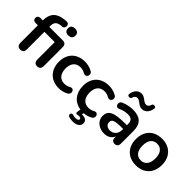

<svg xmlns="http://www.w3.org/2000/svg" viewBox="31 -1577 2606 2606"><g transform="rotate(45 1334.0 -274.0)"><path d="M486 -589C532 -589 558 -613 558 -655C558 -698 532 -721 486 -721C440 -721 415 -698 415 -655C415 -613 440 -589 486 -589ZM161 8C202 8 223 -15 223 -56V-395H421V-61C421 -18 444 7 484 7C525 7 546 -18 546 -61V-422C546 -465 524 -489 484 -489H223V-510C223 -576 253 -608 324 -614L348 -616C395 -620 404 -716 327 -708L297 -705C167 -692 98 -625 98 -490V-489H52C20 -489 2 -472 2 -442C2 -412 20 -395 52 -395H98V-56C98 -15 121 8 161 8Z M902 10C946 10 998 -1 1042 -28C1092 -59 1059 -143 1002 -112C971 -95 941 -87 913 -87C826 -87 777 -147 777 -246C777 -346 826 -402 913 -402C941 -402 972 -393 1002 -376C1057 -345 1099 -427 1046 -460C1001 -488 946 -499 902 -499C747 -499 649 -403 649 -247C649 -90 747 10 902 10Z M1358 195C1428 195 1477 161 1477 109C1477 64 1441 37 1386 37C1382 37 1379 37 1375 38L1380 10C1420 7 1465 -4 1504 -28C1554 -59 1521 -143 1464 -112C1433 -95 1403 -87 1375 -87C1288 -87 1239 -147 1239 -246C1239 -346 1288 -402 1375 -402C1403 -402 1434 -393 1464 -376C1519 -345 1561 -427 1508 -460C1463 -488 1408 -499 1364 -499C1209 -499 1111 -403 1111 -247C1111 -108 1188 -13 1314 6L1307 56C1305 69 1306 77 1312 82C1319 88 1325 88 1335 85C1346 82 1355 82 1365 82C1391 82 1402 90 1402 105C1402 125 1383 135 1348 135C1329 135 1314 133 1297 127C1256 112 1239 170 1280 184C1303 192 1332 195 1358 195Z M1661 -581C1682 -580 1693 -588 1696 -603C1702 -633 1724 -654 1752 -654C1801 -654 1832 -588 1898 -588C1970 -588 2003 -650 2014 -705C2019 -730 2007 -742 1987 -743C1966 -744 1955 -736 1952 -721C1946 -691 1924 -670 1896 -670C1846 -670 1816 -736 1750 -736C1678 -736 1644 -674 1634 -619C1629 -594 1641 -582 1661 -581ZM1771 10C1840 10 1891 -23 1913 -78V-56C1913 -15 1934 8 1972 8C2009 8 2030 -15 2030 -56V-296C2030 -435 1962 -499 1819 -499C1772 -499 1714 -489 1653 -464C1591 -439 1618 -344 1682 -374C1731 -397 1776 -405 1815 -405C1884 -405 1911 -378 1911 -311V-290H1876C1664 -290 1588 -252 1588 -145C1588 -57 1665 10 1771 10ZM1797 -76C1742 -76 1710 -107 1710 -151C1710 -202 1752 -218 1877 -218H1911V-196C1911 -126 1862 -76 1797 -76Z M2380 10C2531 10 2630 -88 2630 -245C2630 -401 2531 -499 2380 -499C2228 -499 2130 -401 2130 -245C2130 -88 2228 10 2380 10ZM2380 -85C2305 -85 2256 -139 2256 -245C2256 -351 2305 -404 2380 -404C2454 -404 2504 -351 2504 -245C2504 -139 2454 -85 2380 -85Z"/></g></svg>

Font: Nunito
Style: Bold
Weight: 700
Designer: Vernon Adams
Foundry: Vernon Adams
Version: Version 3.602